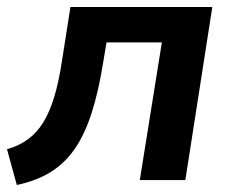

<svg xmlns="http://www.w3.org/2000/svg" viewBox="-23 -514 666 548"><path d="M25 14 -3 -88Q32 -98 57.5 -117Q83 -136 101 -165.5Q119 -195 132 -238Q145 -281 154 -341L178 -494H583L506 0H376L439 -393H281L271 -333Q258 -252 238.5 -191.5Q219 -131 191 -90Q163 -49 122.5 -23.5Q82 2 25 14Z"/></svg>

Font: Nunito Sans 10pt
Style: Bold Italic
Weight: 700
Italic angle: -9°
Designer: Vernon Adams
Foundry: Vernon Adams
Version: Version 3.101;gftools[0.9.27]